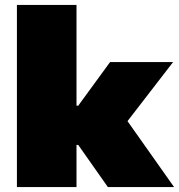

<svg xmlns="http://www.w3.org/2000/svg" viewBox="-20 -763 730 783"><path d="M49 0V-743H292V-332H299L429 -510H686L500 -269L690 0H420L299 -172H292V0Z"/></svg>

Font: Saira Expanded Black
Style: Regular
Weight: 900
Width: 7
Designer: Hector Gatti with collaboration of the Omnibus-Type team
Foundry: Omnibus-Type
Version: Version 1.101